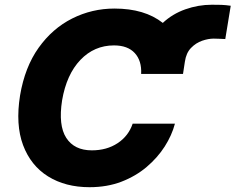

<svg xmlns="http://www.w3.org/2000/svg" viewBox="-20 -773 985 803"><path d="M745.4 -463.8H570.3Q573.2 -518.8 543.7 -551Q514.2 -583.1 456.7 -583.1Q374.3 -583.1 316.2 -522.4Q258.2 -461.6 239.7 -353.3Q223.4 -248.6 257.1 -196.4Q290.8 -144.2 364 -144.2Q426.5 -144.2 471.9 -174.2Q517.4 -204.2 534.8 -255.7H711.6Q698.9 -207.4 668.9 -160.3Q638.8 -113.3 593.4 -74.8Q547.9 -36.2 487.9 -13.1Q427.9 9.9 354.4 9.9Q253.6 9.9 181.1 -35.2Q108.7 -80.3 76.5 -166Q44.4 -251.8 63.9 -373.9Q83.8 -492.2 141.5 -573.2Q199.2 -654.1 282 -695.7Q364.7 -737.2 458.8 -737.2Q584.9 -737.2 660.9 -677.2Q701 -714.8 755.1 -734Q809.3 -753.2 866.1 -753.2Q887.1 -753.2 905.4 -752.7Q923.7 -752.1 945 -748.9L922.2 -609.7Q913 -610.1 898.1 -610.8Q883.2 -611.5 873.6 -611.5Q851.2 -611.5 825.1 -602.5Q799 -593.4 778.8 -572.4Q758.5 -551.5 753.2 -514.9Z"/></svg>

Font: Inter UI Extra Bold
Style: Italic
Weight: 800
Italic angle: 9.39999°
Designer: Rasmus Andersson
Foundry: rsms
Version: 3.2;8d6f07862